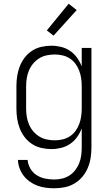

<svg xmlns="http://www.w3.org/2000/svg" viewBox="-20 -787 590 1029"><path d="M271 222Q248 222 225 219Q202 216 180.5 208Q159 200 140 186.5Q121 173 107 155Q93 137 85 115Q77 93 76 70H128Q130 94 142.5 116Q155 138 176 151.5Q197 165 221.5 170Q246 175 271 175Q292 175 313 170Q334 165 352 153.5Q370 142 383 125Q396 108 404 88.5Q412 69 415 47.5Q418 26 418 5V-99Q409 -75 393.5 -53Q378 -31 356 -16Q334 -1 308 5.5Q282 12 256 12Q229 12 202 6Q175 0 152 -15Q129 -30 112.5 -51.5Q96 -73 86 -98.5Q76 -124 72 -151Q68 -178 68 -205V-325Q68 -352 72 -379Q76 -406 86 -431.5Q96 -457 112.5 -478.5Q129 -500 152 -515Q175 -530 202 -536Q229 -542 256 -542Q282 -542 308 -535.5Q334 -529 356 -514Q378 -499 393.5 -477Q409 -455 418 -431V-530H470V5Q470 33 465.5 60.5Q461 88 450 114Q439 140 420.5 161.5Q402 183 378 197Q354 211 326.5 216.5Q299 222 271 222ZM274 -35Q295 -35 316 -40Q337 -45 354.5 -56.5Q372 -68 384.5 -85Q397 -102 404.5 -122Q412 -142 415 -163Q418 -184 418 -205V-325Q418 -346 415 -367Q412 -388 404.5 -408Q397 -428 384.5 -445Q372 -462 354.5 -473.5Q337 -485 316 -490Q295 -495 274 -495Q252 -495 230.5 -490.5Q209 -486 190.5 -474.5Q172 -463 158 -446.5Q144 -430 135.5 -410Q127 -390 123.5 -368.5Q120 -347 120 -325V-205Q120 -183 123.5 -161.5Q127 -140 135.5 -120Q144 -100 158 -83.5Q172 -67 190.5 -55.5Q209 -44 230.5 -39.5Q252 -35 274 -35ZM267 -596 231 -624 348 -767 391 -733Z"/></svg>

Font: Lode Dark
Style: Regular
Weight: 400
Monospace: yes
Designer: Belleve Invis
Foundry: Belleve Invis
Version: Version 29.2.0; ttfautohint (v1.8.3)